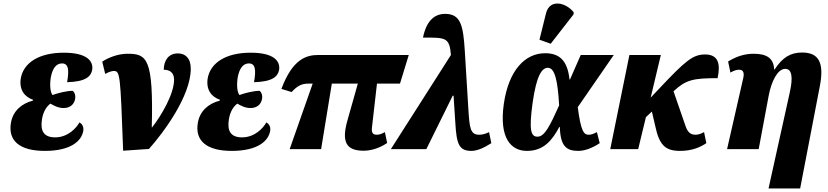

<svg xmlns="http://www.w3.org/2000/svg" viewBox="-20 -849 4714 1093"><path d="M235 10C387 10 445 -49 454 -104C458 -129 446 -145 432 -152C415 -120 366 -67 294 -67C230 -67 208 -103 219 -170C227 -220 250 -247 267 -259C288 -247 312 -234 342 -234C380 -234 403 -256 408 -287C411 -305 406 -322 394 -332C359 -332 309 -319 279 -308C267 -324 262 -360 269 -407C278 -458 299 -488 333 -488C369 -488 375 -453 362 -381C469 -384 498 -414 505 -452C512 -500 477 -549 343 -549C204 -549 113 -493 98 -401C89 -338 119 -298 168 -281L167 -276C104 -260 53 -218 42 -148C26 -50 89 10 235 10Z M562 -498 579 -428C595 -438 617 -445 627 -445C664 -445 665 -428 681 9L828 -1C910 -93 1066 -302 1066 -458C1066 -519 1034 -545 993 -545C939 -545 913 -505 912 -452C944 -452 971 -438 971 -395C971 -314 898 -190 846 -124H844C854 -518 816 -543 706 -543C649 -543 593 -519 562 -498Z M1299 10C1451 10 1509 -49 1518 -104C1522 -129 1510 -145 1496 -152C1479 -120 1430 -67 1358 -67C1294 -67 1272 -103 1283 -170C1291 -220 1314 -247 1331 -259C1352 -247 1376 -234 1406 -234C1444 -234 1467 -256 1472 -287C1475 -305 1470 -322 1458 -332C1423 -332 1373 -319 1343 -308C1331 -324 1326 -360 1333 -407C1342 -458 1363 -488 1397 -488C1433 -488 1439 -453 1426 -381C1533 -384 1562 -414 1569 -452C1576 -500 1541 -549 1407 -549C1268 -549 1177 -493 1162 -401C1153 -338 1183 -298 1232 -281L1231 -276C1168 -260 1117 -218 1106 -148C1090 -50 1153 10 1299 10Z M1629 0H1808L1869 -373H2017L1958 -164C1922 -38 1953 9 2050 9C2080 9 2131 1 2184 -35L2171 -97C2153 -87 2141 -82 2124 -82C2098 -82 2094 -100 2098 -128L2126 -373H2257L2307 -536H1792C1726 -536 1646 -515 1582 -343L1640 -325C1674 -362 1699 -373 1736 -373H1760Z M2205 0H2407L2557 -304H2562L2572 -150C2579 -28 2593 10 2664 10C2696 10 2735 -7 2777 -34L2764 -97C2748 -88 2726 -82 2708 -82C2656 -82 2653 -122 2646 -232L2626 -559C2617 -706 2602 -770 2514 -770C2452 -770 2407 -729 2388 -635C2515 -635 2539 -638 2547 -536Z M3115 -600 3245 -767 3246 -779C3201 -836 3108 -857 3088 -772L3051 -623ZM2980 10C3075 10 3123 -50 3164 -126H3167C3170 -16 3205 10 3272 10C3310 10 3353 -7 3394 -34L3378 -97C3356 -85 3343 -82 3331 -82C3304 -82 3287 -100 3269 -239L3474 -536H3286L3225 -397H3222C3210 -511 3159 -546 3083 -546C2971 -546 2876 -452 2848 -257C2821 -65 2887 10 2980 10ZM3040 -71C3003 -71 2990 -104 3012 -264C3034 -418 3064 -463 3099 -463C3138 -463 3155 -392 3163 -249C3111 -134 3081 -71 3040 -71Z M3454 0H3613L3657 -182L3691 -214L3710 -132C3733 -24 3766 10 3852 10C3921 10 3968 -12 4001 -34L3988 -97C3969 -86 3952 -82 3940 -82C3908 -82 3894 -99 3882 -133L3814 -330L3816 -331C3885 -395 3927 -404 4065 -404C4082 -483 4071 -539 3994 -539C3924 -539 3882 -503 3733 -345L3684 -293L3742 -536H3563Z M4355 224H4535L4647 -358C4673 -493 4641 -550 4546 -550C4481 -550 4435 -523 4390 -454H4387C4384 -519 4343 -543 4270 -543C4223 -543 4175 -530 4125 -499L4138 -436C4162 -449 4174 -452 4188 -452C4214 -452 4217 -431 4211 -404L4119 0H4299L4356 -305C4371 -384 4406 -457 4450 -457C4489 -457 4495 -408 4476 -323Z"/></svg>

Font: Noto Serif Condensed Black
Style: Italic
Weight: 900
Width: 3
Italic angle: -12°
Designer: Monotype Design Team
Foundry: Monotype Imaging Inc.
Version: Version 2.013